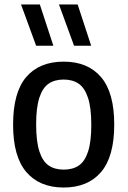

<svg xmlns="http://www.w3.org/2000/svg" viewBox="-20 -828 570 858"><path d="M38.5 -271Q38.5 -415 97.2 -483.8Q156 -552.5 264.5 -552.5Q372.5 -552.5 431.5 -483.5Q490.5 -414.5 490.5 -271.5Q490.5 -128 431.5 -59Q372.5 10 264.5 10Q157 10 97.8 -59Q38.5 -128 38.5 -271ZM388 -270Q388 -346.5 373.2 -391Q358.5 -435.5 331.5 -454Q304.5 -472.5 264.5 -472.5Q224.5 -472.5 197.5 -454.2Q170.5 -436 156 -391.8Q141.5 -347.5 141.5 -272.5Q141.5 -196 156 -151.5Q170.5 -107 197.5 -88.5Q224.5 -70 264.5 -70Q305 -70 332 -88.2Q359 -106.5 373.5 -150.5Q388 -194.5 388 -270ZM141.5 -623.5 74 -808H158L218.5 -623.5ZM311 -623.5 243.5 -808H327L387.5 -623.5Z"/></svg>

Font: Encode Sans Semi Condensed Medium
Style: Regular
Weight: 500
Width: 4
Designer: Multiple Designers
Foundry: Impallari Type
Version: Version 2.000